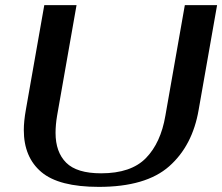

<svg xmlns="http://www.w3.org/2000/svg" viewBox="-20 -720 868 750"><path d="M73 -212Q73 -246 81 -291L153 -700H279L203 -268Q197 -232 197 -201Q197 -126 238.5 -84.5Q280 -43 375 -43Q492 -43 550 -102.5Q608 -162 626 -268L702 -700H828L756 -291Q732 -151 641 -70.5Q550 10 366 10Q210 10 141.5 -48Q73 -106 73 -212Z"/></svg>

Font: Fahkwang Medium
Style: Italic
Weight: 500
Italic angle: -10°
Version: Version 1.000; ttfautohint (v1.6)